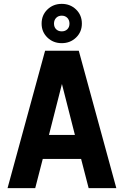

<svg xmlns="http://www.w3.org/2000/svg" viewBox="-20 -972 640 992"><path d="M19 0 213 -710H387L581 0H438L399 -151H201L162 0ZM300 -538 233 -275H367ZM299 -749Q255 -749 225 -778Q195 -807 195 -850Q195 -894 225 -923Q255 -952 299 -952Q343 -952 373 -923Q403 -894 403 -850Q403 -807 373 -778Q343 -749 299 -749ZM299 -810Q317 -810 328 -821Q339 -832 339 -850Q339 -868 328 -879.5Q317 -891 299 -891Q281 -891 270 -879.5Q259 -868 259 -850Q259 -832 270 -821Q281 -810 299 -810Z"/></svg>

Font: Geist Mono
Style: Bold
Weight: 700
Monospace: yes
Designer: Basement.studio, Andrés Briganti, Mateo Zaragoza
Foundry: Basement.studio, Vercel, Andrés Briganti, Guido Ferreyra, Mateo Zaragoza
Version: Version 1.500; ttfautohint (v1.8.4.7-5d5b)